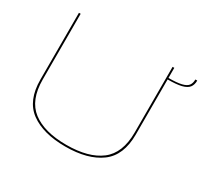

<svg xmlns="http://www.w3.org/2000/svg" viewBox="-141 -868 1118 1061"><g transform="rotate(30 417.5 -337.0)"><path d="M385.5 3.5Q528 3.5 609 -56Q690 -115.5 690 -249V-674.5H679V-255.5Q679 -124 602.8 -65.8Q526.5 -7.5 385.5 -7.5Q244.5 -7.5 168.5 -65.8Q92.5 -124 92.5 -255.5V-674.5H81.5V-249Q81.5 -115.5 162.2 -56Q243 3.5 385.5 3.5ZM688.5 -610V-600.5Q745.5 -600.5 777 -608.2Q808.5 -616 821.8 -632.8Q835 -649.5 835 -677H823Q823 -653 812 -638.5Q801 -624 772 -617Q743 -610 688.5 -610Z"/></g></svg>

Font: Anybody Expanded Thin
Style: Regular
Weight: 250
Width: 7
Version: Version 1.113;gftools[0.9.25]